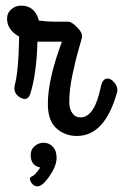

<svg xmlns="http://www.w3.org/2000/svg" viewBox="-20 -455 437 682"><path d="M253 28Q211 28 180.5 1Q150 -26 150 -86Q150 -173 200 -307H124H113Q110 -194 88 -123Q79 -95 55 -107Q32 -118 31 -141Q31 -146 32 -151Q46 -200 48 -325Q5 -349 5 -389Q5 -409 20 -422Q35 -435 55 -435Q104 -435 118 -382Q151 -378 171 -378H223Q234 -378 254 -358Q274 -338 271 -322Q271 -319 260 -282Q249 -245 237.5 -190.5Q226 -136 226 -92Q226 -69 236.5 -53.5Q247 -38 266 -38Q316 -38 338 -146Q344 -176 362 -176Q374 -176 385.5 -162.5Q397 -149 397 -135Q397 -133 396.5 -131Q396 -129 396 -128Q353 28 253 28ZM135 52Q154 52 167.5 66Q181 80 181 106Q181 134 156 170.5Q131 207 113 207Q102 207 94 197.5Q86 188 86 179Q86 176 92 172Q104 169 123 140Q89 133 89 96Q89 76 103 64Q117 52 135 52Z"/></svg>

Font: Grand Hotel
Style: Regular
Weight: 400
Designer: Brian J. Bonislawsky & Jim Lyles for Astigmatic (AOETI)
Foundry: Astigmatic (AOETI)
Version: Version 001.000